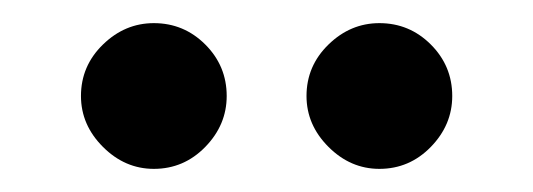

<svg xmlns="http://www.w3.org/2000/svg" viewBox="-20 -710 461 166"><path d="M113 -564Q88 -564 69 -583Q50 -602 50 -627Q50 -653 69 -671.5Q88 -690 113 -690Q139 -690 157.5 -671.5Q176 -653 176 -627Q176 -602 157.5 -583Q139 -564 113 -564ZM308 -564Q283 -564 264 -583Q245 -602 245 -627Q245 -653 264 -671.5Q283 -690 308 -690Q334 -690 352.5 -671.5Q371 -653 371 -627Q371 -602 352.5 -583Q334 -564 308 -564Z"/></svg>

Font: Zen Kaku Gothic New Black
Style: Regular
Weight: 900
Designer: Yoshimichi Ohira
Foundry: Positype
Version: Version 1.001